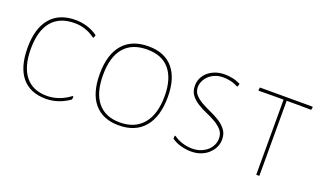

<svg xmlns="http://www.w3.org/2000/svg" viewBox="-58 -837 1966 1167"><g transform="rotate(20 925.5 -253.0)"><path d="M420.9 -462.9 415 -444.8H409.2Q382.3 -465.3 347.2 -477.5Q314.9 -488.8 276.9 -488.8Q179.7 -488.8 129.4 -428.2Q79.1 -367.7 79.1 -251Q79.1 -136.7 127.4 -75.7Q175.8 -15.1 267.1 -15.1Q307.1 -15.1 345.2 -28.8Q382.8 -42.5 416 -67.9L421.9 -65.9L419.9 -46.9Q384.3 -21.5 345.7 -8.8Q307.6 3.9 268.1 3.9Q165 3.9 111.3 -61.5Q58.1 -126.5 58.1 -251Q58.1 -376 114.3 -442.4Q170.4 -508.8 276.9 -508.8Q314.9 -508.8 353 -497.1Q389.6 -485.8 420.9 -462.9Z M738.8 3.9Q635.7 3.9 580.1 -61.5Q524.9 -126 524.9 -251Q524.9 -376 582 -442.9Q639.2 -509.8 747.6 -509.8Q851.6 -509.8 906.7 -445.3Q961.9 -380.4 961.9 -261.2Q961.9 -132.8 904.3 -64.5Q846.7 3.9 738.8 3.9ZM746.6 -488.8Q647.9 -488.8 597.2 -428.7Q545.9 -368.2 545.9 -252Q545.9 -136.2 595.2 -76.2Q645 -15.1 738.8 -15.1Q836.4 -15.1 889.2 -78.1Q941.9 -141.1 941.9 -258.8Q941.9 -370.1 891.6 -430.2Q842.3 -488.8 746.6 -488.8Z M1360.4 -129.9Q1360.4 -102.1 1349.1 -79.1Q1337.9 -56.2 1317.4 -37.1Q1297.9 -18.6 1269 -7.8Q1241.2 2.9 1206.5 2.9Q1175.3 2.9 1141.6 -5.9Q1108.4 -14.6 1080.6 -34.2L1081.5 -53.2L1086.4 -54.2Q1112.3 -35.2 1145 -25.4Q1176.3 -16.1 1206.5 -16.1Q1238.8 -16.1 1262.7 -25.9Q1288.6 -36.6 1304.7 -51.3Q1321.3 -66.4 1331.1 -87.4Q1340.3 -107.4 1340.3 -128.9Q1340.3 -161.1 1322.3 -182.1Q1305.2 -202.1 1275.9 -219.7Q1248 -236.3 1216.3 -249.5Q1187 -261.7 1157.2 -280.3Q1128.4 -298.3 1110.8 -321.8Q1092.8 -345.7 1092.8 -381.8Q1092.8 -409.2 1103.5 -431.2Q1114.7 -454.6 1134.3 -471.2Q1154.3 -488.3 1181.2 -498Q1207.5 -507.8 1241.7 -507.8Q1261.7 -507.8 1288.1 -503.4Q1313.5 -499 1343.8 -484.9L1339.4 -465.8L1333.5 -464.8Q1309.6 -477.5 1284.2 -482.9Q1261.2 -487.8 1239.7 -487.8Q1207.5 -487.8 1185.1 -478Q1161.1 -467.8 1145.5 -452.6Q1130.4 -438.5 1121.1 -418Q1112.3 -398.9 1112.3 -379.9Q1112.3 -350.1 1130.9 -330.1Q1149.9 -309.6 1177.2 -294.4Q1208.5 -277.3 1236.3 -265.1Q1265.6 -252.4 1295.9 -233.4Q1322.8 -216.3 1341.8 -191.4Q1360.4 -167 1360.4 -129.9Z M1554.2 -485.8 1468.3 -484.9 1465.3 -488.8 1468.3 -505.9H1808.1L1810.5 -501L1807.1 -484.9L1724.1 -485.8H1648.4V0H1628.4V-485.8Z"/></g></svg>

Font: Datalegreya
Style: Thin
Weight: 250
Designer: Figs Lab
Foundry: Figs Lab
Version: Version 1.002;PS 001.002;hotconv 1.0.70;makeotf.lib2.5.58329